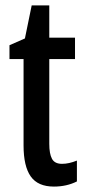

<svg xmlns="http://www.w3.org/2000/svg" viewBox="-20 -679 320 709"><path d="M209 -74Q222 -74 235.5 -77Q249 -80 264 -86V-9Q226 10 179 10Q120 10 93.5 -27.5Q67 -65 67 -142V-461H15V-512L72 -537L97 -659H162V-540H257V-461H162V-148Q162 -111 172 -92.5Q182 -74 209 -74Z"/></svg>

Font: Noto Sans Kannada ExtraCondensed Medium
Style: Regular
Weight: 500
Width: 2
Designer: Jelle Bosma - Monotype Design Team
Foundry: Monotype Imaging Inc.
Version: Version 2.005; ttfautohint (v1.8.4.7-5d5b)